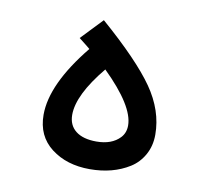

<svg xmlns="http://www.w3.org/2000/svg" viewBox="-57 -502 615 565"><g transform="rotate(10 250.0 -219.5)"><path d="M166.5 -148.9Q166.5 -117.7 188.2 -100.6Q210 -83.5 250 -83.5Q295.9 -83.5 320.3 -109.4Q334 -124 334 -146Q334 -204.1 239.3 -296.9Q166.5 -208.5 166.5 -148.9ZM83.5 -134.3Q83.5 -226.1 182.6 -348.1Q180.2 -350.6 148.9 -375L210 -439Q323.7 -339.8 370.6 -272.5Q417.5 -205.1 417.5 -133.3Q417.5 -99.6 402.6 -73Q387.7 -46.4 363.3 -31.2Q313.5 0 244.6 0Q175.8 0 129.6 -35.4Q83.5 -70.8 83.5 -134.3Z"/></g></svg>

Font: GanjNamehSans
Style: Regular
Weight: 400
Designer: Mohammad Saleh Souzanchi
Foundry: http://font-store.ir
Version: Version:0.0.4;RFB:1.2.5;Building:2016-12-11 09:43:53.670092